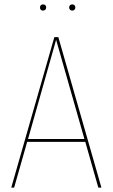

<svg xmlns="http://www.w3.org/2000/svg" viewBox="-20 -849 510 869"><path d="M366 -207H103L44 0H31L226 -681H244L439 0H425ZM362 -220 234 -669 107 -220ZM189 -815Q189 -809 185 -805Q181 -801 174 -801Q168 -801 164.5 -805Q161 -809 161 -815Q161 -821 164.5 -825Q168 -829 174 -829Q189 -829 189 -815ZM321 -815Q321 -809 317 -805Q313 -801 307 -801Q301 -801 297 -805Q293 -809 293 -815Q293 -821 296.5 -825Q300 -829 307 -829Q314 -829 317.5 -825Q321 -821 321 -815Z"/></svg>

Font: Fira Sans Compressed Hair
Style: Regular
Weight: 100
Width: 1
Designer: bBox Type GmbH & Carrois Corporate GbR & Edenspiekermann AG
Foundry: bBox Type GmbH & Carrois Corporate GbR & Edenspiekermann AG
Version: Version 4.301